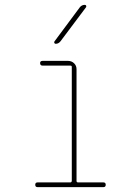

<svg xmlns="http://www.w3.org/2000/svg" viewBox="-20 -770 540 790"><path d="M134.8 0Q125 0 125 -9.8Q125 -19.5 134.8 -19.5H269.5Q274.4 -19.5 275.4 -25.4V-495.1Q275.4 -500 269.5 -500H155.3Q145.5 -500 145 -509.8Q144.5 -519.5 155.3 -519.5H259.8Q274.4 -519.5 284.7 -509.8Q294.9 -500 294.9 -485.4V-25.4Q294.9 -20.5 299.8 -19.5H405.3Q415 -19.5 415 -9.8Q415 0 405.3 0ZM209 -589.8Q205.1 -589.8 203.6 -593.3Q202.1 -596.7 204.1 -599.6L308.6 -740.2Q316.4 -750 329.1 -750Q333 -750 334.5 -746.6Q335.9 -743.2 334 -740.2L228.5 -599.6Q220.7 -589.8 209 -589.8Z"/></svg>

Font: Rounded-X Mgen+ 1m thin
Style: Regular
Weight: 100
Designer: [Source Han Sans]
Ryoko NISHIZUKA  (kana & ideographs); Paul D. Hunt (Latin, Greek & Cyrillic); Wenlong ZHANG  (bopomofo
Version: Version 1.059.20150602